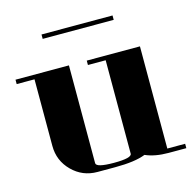

<svg xmlns="http://www.w3.org/2000/svg" viewBox="-94 -709 802 802"><g transform="rotate(-15 307.5 -307.5)"><path d="M0 -441.9V-460.9H231V-38.1Q231 -19 308.1 -19Q384.8 -19 384.8 -38.1V-441.9H308.1V-460.9H538.1V-19H615.2V0H538.1Q480 0 439 -18.1Q393.6 0 308.1 0H231Q167 0 122.1 -44.9Q77.1 -89.8 77.1 -153.8V-441.9ZM153.8 -596.2V-615.2H460.9V-596.2Z"/></g></svg>

Font: Hjet
Style: Regular
Weight: 400
Designer: T. Christopher White
Version: Version 1.2